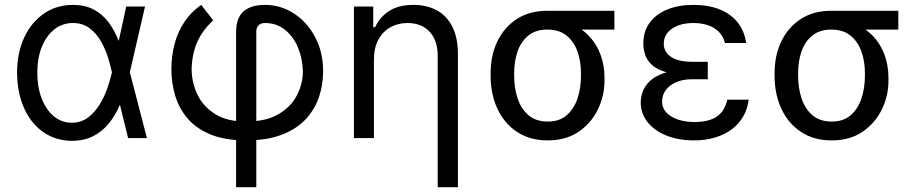

<svg xmlns="http://www.w3.org/2000/svg" viewBox="-20 -573 3808 797"><path d="M277.3 11.7Q209 10.7 158 -25.9Q106.9 -62.5 79.1 -126.2Q51.3 -189.9 50.8 -272.5Q51.3 -355 80.8 -418Q110.4 -481 162.6 -516.8Q214.8 -552.7 282.2 -552.7Q332.5 -552.7 368.7 -533.7Q404.8 -514.6 430.2 -481Q455.6 -447.3 472.7 -403.3H505.9L518.6 -274.4L589.8 0H511.7L444.3 -274.4Q439 -300.3 428.2 -334.7Q417.5 -369.1 398.9 -401.6Q380.4 -434.1 351.8 -455.8Q323.2 -477.5 282.2 -477.5Q239.3 -477.5 205.8 -451.2Q172.4 -424.8 153.6 -378.4Q134.8 -332 134.8 -271.5Q134.8 -212.4 152.6 -165.3Q170.4 -118.2 202.6 -91.1Q234.9 -64 277.3 -63.5Q316.9 -63.5 345.7 -85.4Q374.5 -107.4 394.5 -140.6Q414.6 -173.8 426.5 -209.2Q438.5 -244.6 444.3 -271.5L503.9 -545.9H582L518.6 -271.5L505.9 -137.7H477.5Q459 -93.8 431.4 -60.1Q403.8 -26.4 365.7 -7.3Q327.6 11.7 277.3 11.7Z M960 204.1V-440.4Q960.4 -499 991.2 -525.9Q1022 -552.7 1079.1 -552.7Q1146 -552.7 1200.9 -516.6Q1255.9 -480.5 1288.6 -418.2Q1321.3 -356 1321.3 -277.3Q1321.3 -220.7 1303.7 -169.2Q1286.1 -117.7 1248.3 -77.4Q1210.4 -37.1 1149.4 -13.7Q1088.4 9.8 1001 9.8Q916 9.8 856.9 -13.7Q797.9 -37.1 761.2 -78.4Q724.6 -119.6 708 -173.6Q691.4 -227.5 691.4 -288.1Q691.9 -344.2 705.6 -393.8Q719.2 -443.4 746.8 -483.9Q774.4 -524.4 815.4 -552.7L865.2 -488.3Q836.9 -462.9 817.4 -433.1Q797.9 -403.3 787.4 -367.4Q776.9 -331.5 775.4 -288.1Q775.4 -231.9 798.8 -181.9Q822.3 -131.8 872.1 -100.1Q921.9 -68.4 1001 -68.4Q1083.5 -68.4 1135.7 -98.9Q1188 -129.4 1212.6 -177.5Q1237.3 -225.6 1237.3 -277.3Q1235.8 -331.1 1216.6 -376.5Q1197.3 -421.9 1162.6 -449.7Q1127.9 -477.5 1079.1 -477.5Q1061 -477.1 1052.5 -467Q1043.9 -457 1043.9 -443.4V204.1Z M1532.2 -328.1V0H1449.2V-545.9H1529.3V-460H1537.1Q1556.2 -502 1595.2 -527.3Q1634.3 -552.7 1696.3 -552.7Q1751.5 -552.7 1793 -530.3Q1834.5 -507.8 1857.7 -462.2Q1880.9 -416.5 1880.9 -346.7V204.1H1796.9V-340.8Q1796.9 -404.8 1763.7 -440.9Q1730.5 -477.1 1671.9 -477.5Q1632.3 -477.5 1600.8 -460Q1569.3 -442.4 1551 -409.2Q1532.7 -376 1532.2 -328.1Z M2016.6 -258.8V-269.5Q2016.6 -342.8 2044.7 -401.4Q2072.8 -460 2125.5 -494.1Q2178.2 -528.3 2252 -528.3Q2267.6 -526.9 2280.8 -517.6Q2293.9 -508.3 2309.8 -496.3Q2325.7 -484.4 2349.6 -474.6Q2393.1 -457 2424.3 -424.3Q2455.6 -391.6 2472.4 -347.2Q2489.3 -302.7 2489.3 -249V-238.3Q2489.3 -174.8 2461.4 -117.9Q2433.6 -61 2381.1 -25.6Q2328.6 9.8 2253.9 9.8Q2179.2 9.8 2126 -25.6Q2072.8 -61 2044.7 -121.8Q2016.6 -182.6 2016.6 -258.8ZM2114.3 -269.5V-258.8Q2114.3 -207.5 2128.7 -164.3Q2143.1 -121.1 2173.8 -94.7Q2204.6 -68.4 2253.9 -68.4Q2302.2 -68.4 2332.5 -94.7Q2362.8 -121.1 2377.2 -164.3Q2391.6 -207.5 2391.6 -258.8V-269.5Q2391.6 -318.4 2377 -359.4Q2362.3 -400.4 2331.8 -425.3Q2301.3 -450.2 2252 -450.2Q2203.6 -450.2 2173.1 -425.3Q2142.6 -400.4 2128.4 -359.4Q2114.3 -318.4 2114.3 -269.5ZM2530.3 -528.3V-450.2H2252V-528.3Z M2844.7 -284.2H2918V-244.1H2853.5Q2814.9 -244.1 2786.9 -231.9Q2758.8 -219.7 2743.7 -199Q2728.5 -178.2 2728.5 -152.3Q2728 -113.8 2765.4 -90.3Q2802.7 -66.9 2864.3 -66.4Q2923.8 -66.9 2956.3 -89.6Q2988.8 -112.3 2999 -159.2H3087.9Q3083 -120.6 3065.2 -89.6Q3047.4 -58.6 3017.8 -36.4Q2988.3 -14.2 2948.5 -2.2Q2908.7 9.8 2860.4 9.8Q2796.9 9.8 2747.1 -10Q2697.3 -29.8 2668.7 -65.2Q2640.1 -100.6 2639.6 -147.5Q2639.6 -169.4 2648.2 -193.1Q2656.7 -216.8 2678.7 -237.5Q2700.7 -258.3 2741 -271.2Q2781.2 -284.2 2844.7 -284.2ZM2918 -261.7H2844.7Q2782.2 -261.7 2743.7 -273.7Q2705.1 -285.6 2684.8 -304.9Q2664.6 -324.2 2657.5 -347.2Q2650.4 -370.1 2650.4 -391.6Q2650.4 -442.4 2676.5 -478.3Q2702.6 -514.2 2749.5 -533.4Q2796.4 -552.7 2858.4 -552.7Q2920.9 -552.7 2967.5 -533.9Q3014.2 -515.1 3042.2 -479.7Q3070.3 -444.3 3077.1 -394.5H2989.3Q2980.5 -432.1 2947 -454.6Q2913.6 -477.1 2858.4 -477.5Q2802.2 -477.1 2768.8 -453.4Q2735.4 -429.7 2735.4 -391.6Q2735.4 -357.9 2764.6 -337.4Q2793.9 -316.9 2853.5 -316.4H2918Z M3195.3 -258.8V-269.5Q3195.3 -342.8 3223.4 -401.4Q3251.5 -460 3304.2 -494.1Q3356.9 -528.3 3430.7 -528.3Q3446.3 -526.9 3459.5 -517.6Q3472.7 -508.3 3488.5 -496.3Q3504.4 -484.4 3528.3 -474.6Q3571.8 -457 3603 -424.3Q3634.3 -391.6 3651.1 -347.2Q3668 -302.7 3668 -249V-238.3Q3668 -174.8 3640.1 -117.9Q3612.3 -61 3559.8 -25.6Q3507.3 9.8 3432.6 9.8Q3357.9 9.8 3304.7 -25.6Q3251.5 -61 3223.4 -121.8Q3195.3 -182.6 3195.3 -258.8ZM3293 -269.5V-258.8Q3293 -207.5 3307.4 -164.3Q3321.8 -121.1 3352.5 -94.7Q3383.3 -68.4 3432.6 -68.4Q3481 -68.4 3511.2 -94.7Q3541.5 -121.1 3555.9 -164.3Q3570.3 -207.5 3570.3 -258.8V-269.5Q3570.3 -318.4 3555.7 -359.4Q3541 -400.4 3510.5 -425.3Q3480 -450.2 3430.7 -450.2Q3382.3 -450.2 3351.8 -425.3Q3321.3 -400.4 3307.1 -359.4Q3293 -318.4 3293 -269.5ZM3709 -528.3V-450.2H3430.7V-528.3Z"/></svg>

Font: Inter V
Style: 
Weight: 400
Designer: Rasmus Andersson
Foundry: rsms
Version: Version 4.000;git-a3f224843